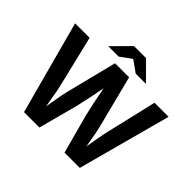

<svg xmlns="http://www.w3.org/2000/svg" viewBox="-182 -1003 1217 1217"><g transform="rotate(45 426.0 -394.5)"><path d="M176 0 7 -627H137L222 -274Q225 -260 229 -240Q233 -220 249 -125Q265 -218 269 -239Q273 -260 276 -273L365 -627H491L581 -274Q585 -260 589 -239.5Q593 -219 609 -126Q620 -188 626.5 -224.5Q633 -261 636 -273L719 -627H845L676 0H539L468 -263Q458 -304 448 -351.5Q438 -399 426 -464Q417 -415 406.5 -364.5Q396 -314 384 -263L314 0ZM596 -673H504L427 -728L351 -673H258L373 -789H481Z"/></g></svg>

Font: Blinker SemiBold
Style: Regular
Weight: 600
Designer: Juergen Huber
Foundry: supertype
Version: Version 1.015;PS 1.15;hotconv 1.0.88;makeotf.lib2.5.647800